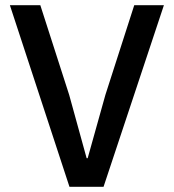

<svg xmlns="http://www.w3.org/2000/svg" viewBox="-20 -718 668 738"><path d="M247 0 18 -698H135L246 -353L313 -110H317L385 -353L496 -698H610L378 0Z"/></svg>

Font: IBM Plex Sans KR Medium
Style: Regular
Weight: 500
Designer: Mike Abbink; Paul van der Laan; Pieter van Rosmalen; Wujin Sim; Chorong Kim; Dohee Lee;
Foundry: Sandoll Inc.
Version: Version 1.001